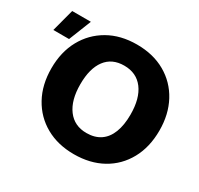

<svg xmlns="http://www.w3.org/2000/svg" viewBox="-234 -911 1164 1122"><g transform="rotate(30 348.0 -350.0)"><path d="M387 20Q279 20 197 -26Q115 -72 69 -155.5Q23 -239 23 -350Q23 -460 68.5 -543Q114 -626 196 -673Q278 -720 388 -720Q498 -720 580 -673Q662 -626 707 -542.5Q752 -459 752 -350Q752 -238 706 -154.5Q660 -71 578 -25.5Q496 20 387 20ZM389 -124Q444 -124 482 -149.5Q520 -175 539.5 -225Q559 -275 559 -346Q559 -455 513.5 -515.5Q468 -576 385 -576Q303 -576 259.5 -518Q216 -460 216 -353Q216 -246 261.5 -185Q307 -124 389 -124ZM-39 -700H87L27 -549H-79Z"/></g></svg>

Font: Moderustic ExtraBold
Style: Regular
Weight: 800
Designer: Tural Alisoy
Foundry: TAFT Foundry
Version: Version 2.120